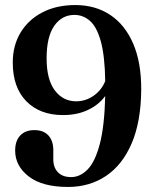

<svg xmlns="http://www.w3.org/2000/svg" viewBox="-20 -730 612 760"><path d="M249.5 10Q147.5 10 93.8 -31.5Q40 -73 40 -134Q40 -172.5 60.2 -193.8Q80.5 -215 116 -215Q152 -215 171.5 -194Q191 -173 191 -135.5V-98.5Q191 -67.5 209.2 -48.2Q227.5 -29 261.5 -29Q297 -29 326.8 -59.2Q356.5 -89.5 375 -159.8Q393.5 -230 396.5 -350Q371.5 -315.5 328.5 -295Q285.5 -274.5 229.5 -274.5Q138 -274.5 84.2 -329.2Q30.5 -384 30.5 -482.5Q30.5 -549.5 61.2 -600.8Q92 -652 147.8 -681Q203.5 -710 278 -710Q357.5 -710 416.2 -671Q475 -632 507.2 -557.2Q539.5 -482.5 539 -375Q538 -248 501.2 -162.5Q464.5 -77 399.5 -33.5Q334.5 10 249.5 10ZM164.5 -499Q164.5 -415.5 197 -372.2Q229.5 -329 281.5 -329Q319 -329 350.5 -351Q382 -373 396.5 -409Q395 -508.5 379.2 -565.8Q363.5 -623 336.5 -647Q309.5 -671 274.5 -671Q225 -671 194.8 -627.8Q164.5 -584.5 164.5 -499Z"/></svg>

Font: Fraunces 144pt S050 SemiBold
Style: Regular
Weight: 600
Version: Version 1.000; ttfautohint (v1.8.3)